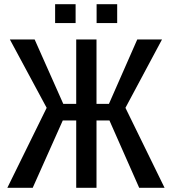

<svg xmlns="http://www.w3.org/2000/svg" viewBox="-20 -900 821 920"><path d="M504.4 -322.8H442.4V0H345.2V-322.8H280.8L136.7 0H15.1L203.6 -383.3L27.3 -710.9H146L283.2 -402.3H345.2V-710.9H442.4V-402.3H502L637.7 -710.9H756.3L581.1 -383.3L768.6 0H647ZM541.5 -789.6H442.9V-879.9H541.5ZM342.3 -789.6H244.1V-879.9H342.3Z"/></svg>

Font: Franco
Style: Regular
Weight: 400
Designer: Google
Version: Version 1.200311; 2013